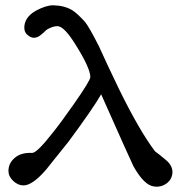

<svg xmlns="http://www.w3.org/2000/svg" viewBox="-20 -694 735 727"><path d="M633 -40Q631 -14 610 1Q589 16 563 12Q526 8 485 -65Q471 -94 363 -337Q335 -287 239 -157Q233 -149 204 -113.5Q175 -78 154 -51Q103 8 69 8Q48 8 30 -9Q12 -26 12 -47Q12 -76 36 -96.5Q60 -117 102 -115Q120 -115 181 -193Q210 -229 259 -299Q322 -389 322 -402Q322 -436 266 -525Q223 -595 197 -595Q179 -595 156 -581Q143 -568 136 -563Q123 -551 108 -551Q99 -551 89 -558Q72 -569 72 -589Q72 -628 115 -653Q154 -674 181 -674Q225 -673 254 -655Q272 -644 302 -611Q318 -591 354 -520Q387 -447 431 -356Q508 -199 567 -121Q580 -112 606 -90Q634 -68 633 -40Z"/></svg>

Font: GFS Complutum
Style: Regular
Weight: 400
Designer: George D. Matthiopoulos
Foundry: George D. Matthiopoulos
Version: Version 1.000